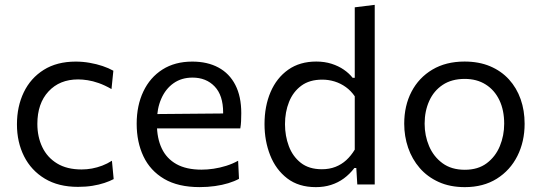

<svg xmlns="http://www.w3.org/2000/svg" viewBox="-20 -762 2237 793"><path d="M302.1 9.8Q221.3 9.8 165 -24.2Q108.8 -58.1 79.4 -116.5Q50 -174.9 50 -248.3Q50 -322.1 78.2 -380.8Q106.5 -439.5 160.7 -473.5Q215 -507.6 292.8 -507.6Q321.9 -507.6 350.2 -502.6Q378.5 -497.7 403.6 -489.3Q428.6 -480.9 448.2 -469.9L440.5 -394.1Q412.5 -410.2 387.9 -418.8Q363.2 -427.5 341.9 -430.7Q320.6 -434 302.6 -434Q226.3 -434 180.3 -384.3Q134.3 -334.7 134.3 -250.2Q134.3 -196.8 154.8 -154.2Q175.2 -111.6 215.8 -86.9Q256.4 -62.1 317.1 -62.1Q338.6 -62.1 359.9 -66Q381.2 -70 402 -77.8Q422.8 -85.7 442.3 -98.1L449.5 -22.3Q433.2 -13.7 411.2 -6.4Q389.1 1 361.7 5.4Q334.3 9.8 302.1 9.8Z M804.7 10.8Q715.7 10.8 658.1 -23.1Q600.5 -57 572.5 -116.1Q544.5 -175.1 544.5 -251Q544.5 -326 572 -384Q599.4 -442 650.9 -474.8Q702.3 -507.6 774.1 -507.6Q836.8 -507.6 882.2 -483.1Q927.6 -458.7 952 -411.2Q976.5 -363.8 976.5 -294.6Q976.5 -276.1 975.7 -261.3Q975 -246.4 972.5 -231.6L900 -268.2Q901 -275.8 901.3 -283.1Q901.6 -290.5 901.6 -297.4Q901.6 -368.1 866.6 -404.8Q831.6 -441.5 775.1 -441.5Q729.6 -441.5 696.7 -418.2Q663.8 -395 646 -354.1Q628.1 -313.2 628.1 -260.6V-249Q628.1 -191.1 648.1 -149Q668 -106.9 708.8 -84.1Q749.7 -61.3 812.5 -61.3Q836 -61.3 862.1 -65.1Q888.3 -69 914.2 -77.1Q940.2 -85.2 963.5 -98.1L967.1 -23.4Q948.1 -13.1 923 -5.4Q897.9 2.3 867.8 6.5Q837.8 10.8 804.7 10.8ZM579.1 -231.6V-290.5L921.8 -293.5L972.5 -274.4V-231.6Z M1284.5 10.9Q1213.5 10.9 1166.4 -25.2Q1119.3 -61.3 1095.9 -120.7Q1072.5 -180 1072.5 -249.5Q1072.5 -323.3 1097.5 -381.8Q1122.6 -440.3 1170.4 -474.1Q1218.2 -507.8 1286.2 -507.8Q1320.3 -507.8 1349.1 -498.7Q1378 -489.5 1400 -474.3Q1422.1 -459.1 1436.4 -440.7H1445.2V-493.7Q1445.2 -556.5 1445.2 -615.9Q1445.2 -675.2 1445.2 -731.8L1527.7 -742Q1527.7 -681.6 1527.7 -620.8Q1527.7 -559.9 1527.7 -493.7V-218.8Q1527.7 -157.6 1527.7 -106.4Q1527.7 -55.3 1527.7 0H1455.7L1451.6 -68.1H1443.7Q1423.9 -42.4 1400 -24.9Q1376 -7.4 1347.2 1.7Q1318.5 10.9 1284.5 10.9ZM1309.4 -63Q1340.3 -63 1365.4 -72.8Q1390.5 -82.6 1410.2 -100.6Q1429.9 -118.7 1445.2 -144V-364.3Q1429.5 -387.1 1408.4 -402.3Q1387.2 -417.6 1362.2 -425.4Q1337.2 -433.1 1310.8 -433.1Q1258.6 -433.1 1224.6 -408.1Q1190.6 -383 1173.9 -341.3Q1157.1 -299.6 1157.1 -249Q1157.1 -200.7 1173 -158.3Q1188.9 -115.9 1222.5 -89.4Q1256.2 -63 1309.4 -63Z M1900 10.9Q1838.7 10.9 1792 -10.3Q1745.2 -31.5 1713.5 -68.1Q1681.8 -104.7 1665.6 -152Q1649.5 -199.2 1649.5 -251Q1649.5 -325.3 1679.6 -383.2Q1709.8 -441.2 1765.8 -474.5Q1821.7 -507.8 1898.7 -507.8Q1958 -507.8 2004.1 -488.4Q2050.1 -469 2082.1 -434Q2114 -398.9 2130.4 -352.2Q2146.8 -305.5 2146.8 -251Q2146.8 -177.3 2117 -117.9Q2087.2 -58.6 2031.8 -23.8Q1976.3 10.9 1900 10.9ZM1899.8 -60.8Q1954.5 -60.8 1990.5 -88Q2026.6 -115.2 2044.5 -158.6Q2062.4 -201.9 2062.4 -251Q2062.4 -306.9 2042.5 -348.5Q2022.5 -390.1 1985.9 -413.1Q1949.4 -436.1 1899.5 -436.1Q1845.5 -436.1 1808.5 -411.5Q1771.5 -386.9 1752.7 -344.8Q1733.8 -302.8 1733.8 -251Q1733.8 -201.9 1752.2 -158.6Q1770.6 -115.2 1807.5 -88Q1844.4 -60.8 1899.8 -60.8Z"/></svg>

Font: Commissioner Thin
Style: Regular
Weight: 100
Designer: Kostas Bartsokas
Foundry: Kostas Bartsokas
Version: Version 1.001;gftools[0.9.23]